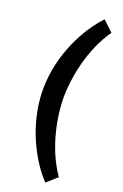

<svg xmlns="http://www.w3.org/2000/svg" viewBox="-187 -843 712 1111"><g transform="rotate(20 168.5 -287.5)"><path d="M315 159C213 13 183 -177 183 -286C183 -395 213 -584 315 -730L252 -790C163 -698 55 -508 55 -288C55 -68 164 124 252 215Z"/></g></svg>

Font: Enriqueta
Style: Bold
Weight: 700
Designer: Viviana Monsalve, Gustavo Ibarra
Foundry: Viviana Monsalve, Gustavo Ibarra
Version: Version 1.002